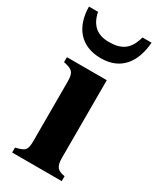

<svg xmlns="http://www.w3.org/2000/svg" viewBox="-191 -748 663 805"><g transform="rotate(30 140.5 -345.5)"><path d="M248 -691C231 -627 197 -604 135 -604C81 -604 45 -630 33 -691H-11C-10 -595 40 -528 140 -528C239 -528 285 -597 292 -691ZM256 0V-24C221 -29 208 -42 208 -85V-461H15V-437C59 -428 69 -418 69 -373V-88C69 -42 62 -35 16 -24V0Z"/></g></svg>

Font: XITS Math
Style: Bold
Weight: 700
Designer: MicroPress Inc., with final additions and corrections provided by Coen Hoffman, Elsevier (retired)
Version: Version 1.105